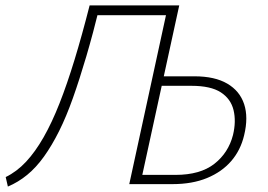

<svg xmlns="http://www.w3.org/2000/svg" viewBox="-20 -678 987 707"><path d="M456 0 599 -658H640L504 -34H626Q717 -34 769 -74.5Q821 -115 838 -181Q850 -231 840 -272.5Q830 -314 793 -338Q756 -362 685 -362H559L564 -397H696Q771 -397 817 -370Q863 -343 879 -294.5Q895 -246 879 -180Q866 -125 831.5 -85Q797 -45 742.5 -22.5Q688 0 615 0ZM9 9 1 -26Q42 -46 76 -82.5Q110 -119 140.5 -172.5Q171 -226 199 -297Q227 -368 254.5 -458Q282 -548 310 -658H348Q323 -556 298 -471Q273 -386 248.5 -317Q224 -248 197.5 -195Q171 -142 142 -101.5Q113 -61 80 -34Q47 -7 9 9ZM325 -622 332 -658H620L613 -622Z"/></svg>

Font: Ysabeau ExtraLight
Style: Italic
Weight: 250
Italic angle: -12°
Version: Version 2.000;gftools[0.9.27.dev2+g8671c4b]